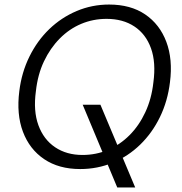

<svg xmlns="http://www.w3.org/2000/svg" viewBox="-20 -732 801 845"><path d="M496 93 344 -271H422L575 93ZM333 12Q239 12 174.5 -31.5Q110 -75 81 -152Q52 -229 65 -331Q75 -413 109.5 -483Q144 -553 197 -604Q250 -655 317.5 -683.5Q385 -712 460 -712Q555 -712 619 -668.5Q683 -625 712 -548Q741 -471 728 -370Q718 -287 684 -217Q650 -147 597 -95.5Q544 -44 476.5 -16Q409 12 333 12ZM343 -50Q403 -50 455.5 -72.5Q508 -95 550 -137Q592 -179 619.5 -238Q647 -297 655 -369Q667 -457 644.5 -519.5Q622 -582 571.5 -615.5Q521 -649 449 -649Q390 -649 337.5 -627Q285 -605 243 -562.5Q201 -520 173.5 -462Q146 -404 138 -331Q126 -244 149 -181Q172 -118 222.5 -84Q273 -50 343 -50Z"/></svg>

Font: DM Sans 11pt Light
Style: Italic
Weight: 300
Italic angle: -10°
Version: Version 4.004;gftools[0.9.30]